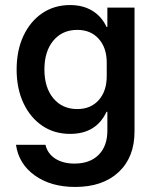

<svg xmlns="http://www.w3.org/2000/svg" viewBox="-20 -530 622 760"><path d="M277.5 210Q181.7 210 117.9 164.6Q54.2 119.2 43.3 43.3H160Q168.3 78.3 198.8 97.9Q229.2 117.5 275 117.5Q335.8 117.5 370.4 82.9Q405 48.3 405 -12.5V-87.5H401.7Q360.8 0 257.5 0Q195 0 147.5 -32.1Q100 -64.2 72.9 -121.7Q45.8 -179.2 45.8 -255Q45.8 -330.8 72.9 -388.3Q100 -445.8 147.5 -477.9Q195 -510 257.5 -510Q308.3 -510 345.4 -487.5Q382.5 -465 401.7 -423.3H405V-500H512.5V-10Q512.5 92.5 449.6 151.2Q386.7 210 277.5 210ZM285.8 -98.3Q339.2 -98.3 370.8 -133.8Q402.5 -169.2 402.5 -229.2V-281.7Q402.5 -340.8 370.8 -376.2Q339.2 -411.7 285.8 -411.7Q226.7 -411.7 191.2 -369.2Q155.8 -326.7 155.8 -255Q155.8 -183.3 191.2 -140.8Q226.7 -98.3 285.8 -98.3Z"/></svg>

Font: Funnel Sans Medium
Style: Regular
Weight: 500
Version: Version 1.000; Beta; Release 5; Build 24; ttfautohint (v1.8.